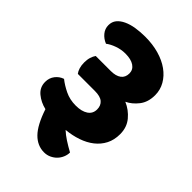

<svg xmlns="http://www.w3.org/2000/svg" viewBox="-224 -736 955 955"><g transform="rotate(45 254.0 -258.5)"><path d="M218 -398Q253 -398 272.5 -412.5Q292 -427 292 -455Q292 -481 270 -496Q248 -511 208 -511Q179 -511 151 -501Q123 -491 105 -477Q80 -487 64 -506.5Q48 -526 48 -551Q48 -575 61.5 -591.5Q75 -608 98.5 -619Q122 -630 153 -635Q184 -640 219 -640Q271 -640 315 -627.5Q359 -615 391 -592Q423 -569 441 -537.5Q459 -506 459 -469Q459 -420 434 -388Q409 -356 377 -341Q417 -324 445 -290.5Q473 -257 473 -209Q473 -168 457 -137Q441 -106 413 -84Q385 -62 347 -49Q309 -36 266 -32Q284 -15 308 0.5Q332 16 361 32Q361 49 354 65.5Q347 82 335 94.5Q323 107 306 115Q289 123 269 123Q222 123 186 86.5Q150 50 122 -34Q83 -43 54 -67Q25 -91 25 -129Q25 -157 41 -177.5Q57 -198 81 -206Q106 -186 140 -169.5Q174 -153 216 -153Q257 -153 281 -169Q305 -185 305 -215Q305 -242 287.5 -257Q270 -272 232 -272H112Q104 -282 99 -298Q94 -314 94 -334Q94 -355 99 -371Q104 -387 112 -398Z"/></g></svg>

Font: Baloo
Style: Regular
Weight: 400
Designer: Sarang Kulkarni and Ek Type
Foundry: Ek Type
Version: Version 1.100;PS 1.000;hotconv 1.0.88;makeotf.lib2.5.647800;